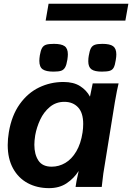

<svg xmlns="http://www.w3.org/2000/svg" viewBox="-20 -993 702 1020"><path d="M21 -222.5Q21 -255 27 -291Q42 -380 84.8 -439.8Q127.5 -499.5 187.8 -528.5Q248 -557.5 317 -557.5Q371 -557.5 405.5 -535.5Q440 -513.5 458 -479.5L472.5 -550H610Q602 -518.5 590 -449L529 -71.5Q525.5 -48 524 -30L520.5 0H381.5Q383.5 -21 398 -85Q373 -45.5 334.2 -19.5Q295.5 6.5 240.5 6.5Q177 6.5 127.2 -20.2Q77.5 -47 49.2 -98.5Q21 -150 21 -222.5ZM418.5 -289Q422 -312 422 -334.5Q422 -394 394.5 -423Q367 -452 322 -452Q277.5 -452 245 -425Q212.5 -398 193.5 -357.2Q174.5 -316.5 167 -274Q162.5 -245 162.5 -224Q162.5 -173 184 -140.2Q205.5 -107.5 254.5 -107.5Q293 -107.5 327 -127.5Q361 -147.5 385.2 -188.5Q409.5 -229.5 418.5 -289ZM189 -670Q189 -681 191.5 -698.5Q196 -725.5 203.5 -738.2Q211 -751 225 -755.5Q239 -760 266.5 -760Q306 -760 323.2 -747.8Q340.5 -735.5 340.5 -704.5Q340.5 -694 338 -676.5Q333.5 -648 325.8 -634.8Q318 -621.5 304.5 -617Q291 -612.5 264 -612.5Q224.5 -612.5 206.8 -624.8Q189 -637 189 -670ZM449 -667.5Q449 -683 451.5 -696.5Q456 -724 463 -737Q470 -750 483.8 -755Q497.5 -760 524 -760Q564 -760 581 -747.5Q598 -735 598 -704Q598 -691.5 595 -674Q591 -647 584.2 -634.2Q577.5 -621.5 563.5 -617Q549.5 -612.5 521 -612.5Q482.5 -612.5 465.8 -624.8Q449 -637 449 -667.5ZM238 -973H662L646 -883.5H222.5Z"/></svg>

Font: JuliaMono ExtraBoldItalic
Style: Regular
Weight: 800
Italic angle: -9°
Monospace: yes
Designer: cormullion
Foundry: corm
Version: Version 0.049; ttfautohint (v1.8.4)